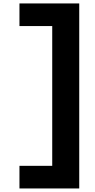

<svg xmlns="http://www.w3.org/2000/svg" viewBox="-20 -872 544 1105"><path d="M92 -852.2H436V212.6H92V82.4H280.6V-722H92Z"/></svg>

Font: Be Vietnam Pro Variable Thin
Style: Regular
Weight: 100
Designer: Lam Bao, Tony Le, Vietanh Nguyen
Foundry: Yellow Type Foundry
Version: Version 1.002